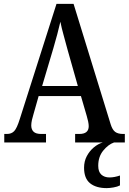

<svg xmlns="http://www.w3.org/2000/svg" viewBox="-20 -734 663 989"><path d="M2 0V-44H16Q39 -44 53 -58.5Q67 -73 82 -121L271 -714H359L550 -94Q559 -65 573.5 -54.5Q588 -44 614 -44H623V0H367V-44H389Q437 -44 437 -84Q437 -94 434 -108.5Q431 -123 427 -136L397 -239H179L152 -144Q148 -132 144.5 -116Q141 -100 141 -88Q141 -67 153 -55.5Q165 -44 192 -44H217V0ZM197 -291H381L328 -478Q317 -520 307 -555.5Q297 -591 291 -622Q284 -591 275 -557.5Q266 -524 255 -486ZM530 235Q475 235 444 210Q413 185 413 130Q413 97 427 70.5Q441 44 463 25.5Q485 7 509 0H567Q538 10 512 41.5Q486 73 486 120Q486 151 502 165.5Q518 180 544 180Q569 180 598 170V221Q585 228 564.5 231.5Q544 235 530 235Z"/></svg>

Font: Noto Serif Lao Condensed Medium
Style: Regular
Weight: 500
Width: 3
Designer: Monotype Design Team
Foundry: Monotype Imaging Inc.
Version: Version 2.003; ttfautohint (v1.8.4.7-5d5b)